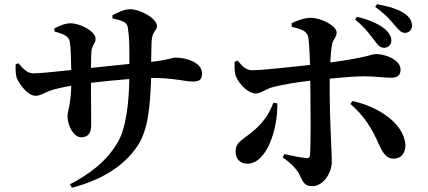

<svg xmlns="http://www.w3.org/2000/svg" viewBox="-20 -837 2040 916"><path d="M55 -531C53 -504 55 -475 62 -460C72 -438 111 -380 150 -380C172 -380 195 -396 221 -405C245 -413 279 -421 320 -428C318 -338 302 -307 302 -282C302 -241 330 -182 367 -182C400 -182 415 -201 415 -241L414 -442C466 -448 534 -455 597 -460C595 -343 581 -224 541 -157C485 -61 397 -1 314 42L323 59C458 23 566 -39 632 -135C687 -212 696 -326 701 -465H710C810 -465 863 -448 899 -448C927 -448 944 -454 944 -487C944 -535 877 -562 818 -562C798 -562 786 -551 701 -542L703 -636C706 -693 729 -688 729 -713C729 -747 653 -793 600 -793C575 -793 546 -780 516 -764L517 -749C566 -738 587 -731 590 -704C597 -661 598 -606 597 -532L414 -513C414 -543 415 -573 416 -590C419 -626 436 -628 436 -651C436 -691 357 -726 318 -726C293 -726 263 -715 239 -701L240 -687C286 -674 308 -664 313 -638C317 -616 319 -561 320 -503C260 -497 174 -487 140 -487C112 -487 95 -504 68 -535Z M1768 -642C1784 -620 1794 -609 1813 -609C1832 -609 1847 -624 1847 -643C1847 -663 1837 -680 1816 -699C1785 -724 1740 -743 1683 -757L1674 -744C1719 -708 1748 -668 1768 -642ZM1865 -714C1885 -692 1894 -680 1914 -680C1936 -682 1946 -700 1946 -715C1944 -738 1934 -756 1909 -773C1880 -793 1837 -806 1779 -817L1770 -804C1821 -768 1846 -737 1865 -714ZM1786 -152C1802 -118 1818 -80 1858 -80C1895 -80 1916 -109 1914 -148C1905 -250 1785 -328 1662 -355L1652 -341C1719 -283 1755 -222 1786 -152ZM1284 -347C1265 -295 1236 -250 1180 -205C1129 -164 1104 -157 1104 -113C1104 -79 1126 -56 1160 -56C1254 -56 1306 -224 1303 -344ZM1100 -543C1098 -524 1098 -490 1106 -472C1123 -431 1167 -391 1199 -391C1227 -391 1247 -413 1284 -422C1331 -434 1398 -445 1460 -452L1461 -381C1462 -296 1463 -150 1459 -98C1458 -84 1452 -82 1441 -83C1415 -85 1377 -93 1336 -102L1329 -85C1363 -63 1391 -35 1405 -11C1428 32 1429 51 1471 51C1523 51 1563 -13 1563 -66C1563 -105 1553 -277 1553 -380V-462C1616 -468 1678 -473 1716 -473C1775 -473 1809 -466 1847 -466C1876 -466 1891 -478 1891 -505C1891 -551 1820 -579 1775 -579C1749 -579 1742 -564 1556 -539C1557 -572 1560 -601 1564 -623C1568 -651 1586 -658 1586 -682C1586 -713 1515 -751 1464 -752C1431 -752 1395 -738 1371 -726L1372 -709C1414 -699 1440 -691 1449 -666C1454 -651 1457 -591 1459 -527C1376 -518 1230 -502 1184 -502C1155 -502 1138 -518 1114 -548Z"/></svg>

Font: Noto Serif CJK KR
Style: Bold
Weight: 700
Designer: Ryoko NISHIZUKA 西塚涼子 (kana & ideographs); Frank Grießhammer (Latin, Greek & Cyrillic); Wenlong ZHANG 张文龙 (bopomofo); San
Foundry: Adobe
Version: Version 2.001;hotconv 1.1.0;makeotfexe 2.6.0